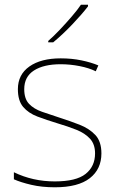

<svg xmlns="http://www.w3.org/2000/svg" viewBox="-20 -786 498 816"><path d="M411 -134Q411 -67 361.5 -28.5Q312 10 213 10Q158 10 113 -0.5Q68 -11 39 -24V-54Q119 -15 213 -15Q304 -15 344 -47Q384 -79 384 -134Q384 -173 362.5 -196.5Q341 -220 304.5 -234.5Q268 -249 224 -262Q178 -276 139.5 -290.5Q101 -305 78.5 -331.5Q56 -358 56 -407Q56 -469 105 -503.5Q154 -538 238 -538Q285 -538 326 -529.5Q367 -521 398 -508L387 -483Q359 -497 318.5 -505Q278 -513 238 -513Q166 -513 124.5 -486.5Q83 -460 83 -407Q83 -366 103.5 -344.5Q124 -323 158.5 -311Q193 -299 233 -286Q277 -272 318 -256Q359 -240 385 -212.5Q411 -185 411 -134ZM354 -759Q328 -725 287 -682Q246 -639 206 -606H185V-612Q208 -632 234.5 -660Q261 -688 285.5 -716.5Q310 -745 324 -766H354Z"/></svg>

Font: Noto Sans Oriya Thin
Style: Regular
Weight: 100
Designer: Amélie Bonet and Sol Matas
Foundry: Google LLC
Version: Version 2.006; ttfautohint (v1.8.4.7-5d5b)